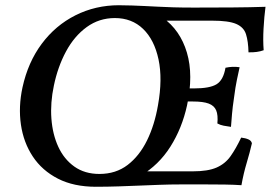

<svg xmlns="http://www.w3.org/2000/svg" viewBox="-20 -705 1035 734"><path d="M435 -685Q535 -685 602 -637.5Q669 -590 694.5 -504Q720 -418 695 -302Q676 -215 631.5 -144.5Q587 -74 516.5 -32.5Q446 9 347 9Q262 9 201.5 -22Q141 -53 105.5 -106.5Q70 -160 60 -228.5Q50 -297 66 -371Q87 -467 139.5 -537.5Q192 -608 268.5 -646.5Q345 -685 435 -685ZM419 -636Q359 -636 311.5 -601.5Q264 -567 232.5 -508.5Q201 -450 186 -378Q172 -312 176.5 -251.5Q181 -191 203 -143.5Q225 -96 264.5 -68Q304 -40 360 -40Q423 -40 468 -74.5Q513 -109 542 -168Q571 -227 584 -303Q602 -403 586 -478Q570 -553 527 -594.5Q484 -636 419 -636ZM902 -179Q919 -177 930 -172Q941 -167 943 -157Q935 -122 923 -82Q911 -42 903 3Q874 1 839.5 0.5Q805 0 764.5 0Q724 0 673 0Q630 0 591 1.5Q552 3 514 4.5Q476 6 434 7.5Q392 9 340 9L502 -50H717Q775 -50 808 -64.5Q841 -79 861.5 -108Q882 -137 902 -179ZM896 -448Q891 -425 885.5 -399Q880 -373 875 -334Q869 -294 867 -269.5Q865 -245 863 -220Q848 -222 835 -224.5Q822 -227 811 -233Q814 -265 806.5 -283Q799 -301 778 -309Q757 -317 717 -317H662L671 -367H722Q782 -367 808 -383Q834 -399 842 -446Q856 -449 869 -449.5Q882 -450 896 -448ZM431 -685Q460 -685 484.5 -684Q509 -683 532.5 -682Q556 -681 582.5 -679.5Q609 -678 643 -677Q677 -676 722 -676Q798 -676 867 -676.5Q936 -677 995 -679Q990 -641 987.5 -595.5Q985 -550 988 -513Q964 -504 930 -505Q929 -547 920.5 -574Q912 -601 883 -613.5Q854 -626 791 -626H570Z"/></svg>

Font: Vollkorn Medium
Style: Italic
Weight: 500
Italic angle: -11°
Designer: Friedrich Althausen
Foundry: Friedrich Althausen
Version: Version 5.000